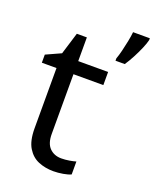

<svg xmlns="http://www.w3.org/2000/svg" viewBox="-143 -843 756 936"><g transform="rotate(20 235.0 -375.0)"><path d="M264 -62Q284 -62 305 -65.5Q326 -69 339 -73V-6Q325 1 299 5.5Q273 10 249 10Q207 10 171.5 -4.5Q136 -19 114 -55Q92 -91 92 -156V-468H16V-510L93 -545L128 -659H180V-536H335V-468H180V-158Q180 -109 203.5 -85.5Q227 -62 264 -62ZM470 -751Q466 -733 454.5 -706Q443 -679 428 -650.5Q413 -622 398 -600H350V-612Q357 -631 363.5 -657.5Q370 -684 375.5 -711.5Q381 -739 383 -760H470Z"/></g></svg>

Font: Noto Sans Old Turkic
Style: Regular
Weight: 400
Designer: Monotype Design Team
Foundry: Monotype Imaging Inc.
Version: Version 2.003; ttfautohint (v1.8.4.7-5d5b)